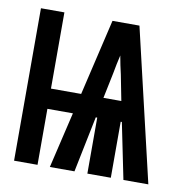

<svg xmlns="http://www.w3.org/2000/svg" viewBox="-65 -583 629 645"><g transform="rotate(10 250.0 -260.0)"><path d="M24 0V-520H104V-260H207L268 -520H360L482 0H397L358 -191H354V0H274V-191H269L230 0H146L191 -191H104V0ZM344 -260 327 -347Q323 -363 320 -378.5Q317 -394 314 -410Q310 -394 307 -378.5Q304 -363 301 -347L283 -260Z"/></g></svg>

Font: Moesevka
Style: Bold
Weight: 700
Monospace: yes
Designer: Belleve Invis
Foundry: Belleve Invis
Version: Version 32.5.0; ttfautohint (v1.8.4)